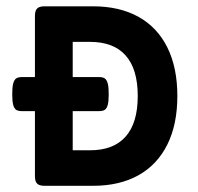

<svg xmlns="http://www.w3.org/2000/svg" viewBox="-20 -600 640 620"><path d="M552.7 -290Q552.7 -198.2 520.3 -133.1Q487.8 -67.9 426.8 -33.9Q365.7 0 280.3 0H123.5Q106.9 0 99.9 -7.1Q92.8 -14.2 92.8 -30.8V-241.2H50.3Q38.6 -241.2 32.2 -245.4Q25.9 -249.5 22.7 -261.2Q19.5 -272.9 19.5 -295.9Q19.5 -318.8 22.7 -330.6Q25.9 -342.3 32.2 -346.7Q38.6 -351.1 50.3 -351.1H92.8V-548.8Q92.8 -565.4 99.9 -572.5Q106.9 -579.6 123.5 -579.6H280.3Q365.7 -579.6 426.8 -545.9Q487.8 -512.2 520.3 -447Q552.7 -381.8 552.7 -290ZM424.8 -290Q424.8 -377 385.7 -420.9Q346.7 -464.8 270.5 -464.8H214.8V-351.1H300.3Q312 -351.1 318.4 -346.7Q324.7 -342.3 327.9 -330.6Q331.1 -318.8 331.1 -295.9Q331.1 -272.9 327.9 -261.2Q324.7 -249.5 318.4 -245.4Q312 -241.2 300.3 -241.2H214.8V-114.7H270.5Q346.7 -114.7 385.7 -158.9Q424.8 -203.1 424.8 -290Z"/></svg>

Font: Courier Prime Sans
Style: Bold
Weight: 700
Designer: Alan Dague-Greene
Foundry: Quote-Unquote Apps
Version: Version 3.020